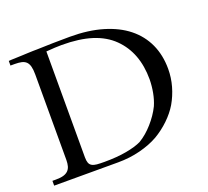

<svg xmlns="http://www.w3.org/2000/svg" viewBox="-117 -826 1055 972"><g transform="rotate(-20 410.0 -340.5)"><path d="M655.3 -340.8Q655.3 -412.6 633.8 -470Q612.3 -527.3 569.3 -569.8Q525.4 -613.3 458 -634.8Q390.6 -656.2 296.4 -656.2Q263.7 -656.2 212.4 -651.9V-81.5Q212.4 -62.5 216.6 -51.5Q220.7 -40.5 230.7 -34.7Q240.7 -28.8 257.1 -27.3Q273.4 -25.9 298.3 -25.9Q365.2 -25.9 416.5 -35.2Q467.8 -44.4 500 -60.1H499.5Q518.6 -71.3 537.1 -87.2Q555.7 -103 572.5 -122.1Q589.4 -141.1 603.8 -162.1Q618.2 -183.1 628.9 -205.1Q641.6 -234.4 648.2 -269.3Q654.8 -304.2 655.3 -340.8ZM761.7 -358.4Q761.7 -311 748.8 -265.6Q735.8 -220.2 712.9 -180.7Q702.1 -162.6 687.7 -144.8Q673.3 -127 656.2 -110.6Q639.2 -94.2 619.9 -79.6Q600.6 -64.9 580.6 -53.2Q538.6 -29.3 481.7 -14.6Q424.8 0 361.8 0H17.1V-25.9H36.6Q61 -25.9 76.9 -30.5Q92.8 -35.2 102.3 -44.7Q111.8 -54.2 115.7 -68.4Q119.6 -82.5 119.6 -101.1V-562Q119.6 -588.4 115.2 -605Q110.8 -621.6 101.3 -630.9Q91.8 -640.1 76.7 -643.6Q61.5 -647 40.5 -647H17.1V-671.9Q20.5 -672.4 31.2 -672.9Q42 -673.3 57.1 -673.8Q72.3 -674.3 89.6 -675Q106.9 -675.8 122.8 -676.5Q138.7 -677.2 151.6 -677.5Q164.6 -677.7 170.4 -677.7Q211.4 -679.2 258.1 -680.2Q304.7 -681.2 350.1 -681.2Q448.7 -681.2 525.4 -658.4Q602.1 -635.7 654.5 -593.8Q707 -551.8 734.4 -492.2Q761.7 -432.6 761.7 -358.4Z"/></g></svg>

Font: XB Niloofar
Style: Regular
Weight: 400
Designer: Behnam
Foundry: Irmug
Version: Version 7.201 2008